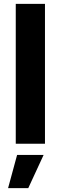

<svg xmlns="http://www.w3.org/2000/svg" viewBox="-20 -748 316 999"><path d="M214 -728H62V0H214ZM22 231H127L207 58H69Z"/></svg>

Font: Wafeq
Style: Bold
Weight: 700
Designer: Rasmus Andersson & Azza Alameddine
Foundry: Google & TypeTogether
Version: Version 3.000;FEAKit 1.0